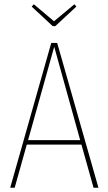

<svg xmlns="http://www.w3.org/2000/svg" viewBox="-20 -883 510 903"><path d="M420 0 363 -203H106L49 0H28L221 -681H249L443 0ZM112 -224H357L235 -663ZM330 -863 339 -852 240 -760H228L129 -852L139 -863L234 -783Z"/></svg>

Font: Fira Sans Extra Condensed Thin
Style: Regular
Weight: 250
Width: 1
Designer: Carrois Corporate & Edenspiekermann AG
Foundry: Carrois Corporate GbR & Edenspiekermann AG
Version: Version 4.203